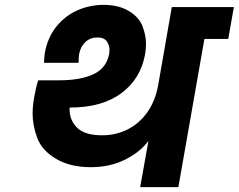

<svg xmlns="http://www.w3.org/2000/svg" viewBox="-20 -769 981 789"><path d="M941 -740 918 -609H820L713 0H556L590 -190Q556 -144 494 -113Q432 -82 353 -82Q268 -82 210 -116.5Q152 -151 133 -202.5Q114 -254 114 -301Q114 -332 120 -367Q127 -408 137 -439H224Q310 -439 364 -464Q418 -489 429 -549Q430 -557 430 -564Q430 -583 419 -599Q408 -615 380 -615Q351 -615 331 -596.5Q311 -578 305 -546Q303 -533 303 -511H161Q162 -537 164 -550Q175 -614 211 -659Q247 -704 298 -726.5Q349 -749 406 -749Q467 -749 509 -724Q551 -699 565.5 -661.5Q580 -624 580 -589Q580 -568 576 -545Q558 -445 478.5 -386Q399 -327 268 -327H266Q266 -323 266 -319Q266 -275 297 -244Q328 -213 401 -213Q455 -213 503 -236.5Q551 -260 584.5 -306.5Q618 -353 630 -419L686 -740Z"/></svg>

Font: Fz Poppins
Style: Bold Italic
Weight: 700
Italic angle: -10°
Designer: Ninad Kale (Devanagari), Jonny Pinhorn (Latin)
Foundry: Indian Type Foundry
Version: Vit hóa bi Vntype.Com & FontZin.Com